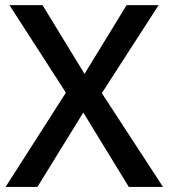

<svg xmlns="http://www.w3.org/2000/svg" viewBox="-20 -734 662 754"><path d="M379.9 -368.2 620.1 0H485.8L307.1 -292L127 0H2L238.8 -370.1L17.1 -713.9H147L312 -443.8L477.1 -713.9H603Z"/></svg>

Font: Open Sans
Style: SemiBold
Weight: 600
Foundry: Ascender Corporation
Version: Version 1.10